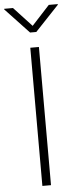

<svg xmlns="http://www.w3.org/2000/svg" viewBox="-79 -975 406 1007"><g transform="rotate(-5 124.0 -471.5)"><path d="M147.5 -727.5V0H102.1V-727.5ZM29.8 -942.9 124.5 -840.8 218.3 -942.9H265.6V-939.5L140.6 -807.1H107.9L-16.6 -939.5V-942.9Z"/></g></svg>

Font: Inter 16pt ExtraLight
Style: Regular
Weight: 250
Version: Version 4.001;git-66647c0bb